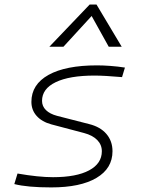

<svg xmlns="http://www.w3.org/2000/svg" viewBox="-20 -815 626 845"><path d="M205.6 9.8Q100.1 9.8 43 -4.9L57.1 -51.3Q149.4 -35.2 213.4 -35.2Q315.9 -35.2 372.1 -65.2Q428.2 -95.2 428.2 -149.4Q428.2 -178.2 407.7 -199Q387.2 -219.7 350.1 -229.5L206.1 -267.6Q164.6 -278.8 141.4 -304.7Q118.2 -330.6 118.2 -366.7Q118.2 -443.4 193.6 -485.4Q269 -527.3 406.7 -527.3Q434.1 -527.3 466.3 -524.9Q498.5 -522.5 529.8 -517.6L517.1 -475.6Q439 -482.4 396 -482.4Q285.6 -482.4 225.3 -453.4Q165 -424.3 165 -371.1Q165 -347.2 182.4 -330.3Q199.7 -313.5 231 -305.2L372.1 -269Q421.4 -256.8 448.2 -225.6Q475.1 -194.3 475.1 -149.4Q475.1 -73.7 404.5 -32Q334 9.8 205.6 9.8ZM404.8 -794.9 515.6 -609.4H458.5L383.3 -744.6L259.3 -609.4H197.3L374.5 -794.9Z"/></svg>

Font: Cascadia Mono NF ExtraLight
Style: Italic
Weight: 200
Italic angle: -10°
Monospace: yes
Designer: Aaron Bell
Foundry: Saja Typeworks
Version: Version 2404.023; ttfautohint (v1.8.4)